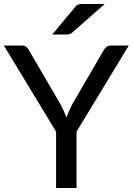

<svg xmlns="http://www.w3.org/2000/svg" viewBox="-20 -947 669 967"><path d="M0 0ZM365.5 -284V0H262.5V-284L-0.5 -717.5H90.5Q104 -717.5 112.2 -711Q120.5 -704.5 126 -693.5L284.5 -422Q294 -403.5 301.5 -387.5Q309 -371.5 315 -355.5Q320.5 -371.5 327.8 -387.8Q335 -404 344 -422L502 -693.5Q507 -702.5 515.5 -710Q524 -717.5 537 -717.5H628.5ZM507.5 -927 344.5 -783.5Q336.5 -776.5 329.5 -774.8Q322.5 -773 311 -773H243L357 -910Q361.5 -916 365.5 -919.2Q369.5 -922.5 374.5 -924.2Q379.5 -926 385.8 -926.5Q392 -927 400.5 -927Z"/></svg>

Font: Lato Medium
Style: Regular
Weight: 500
Designer: Lukasz Dziedzic
Foundry: tyPoland Lukasz Dziedzic
Version: Version 2.006; 2014-01-15